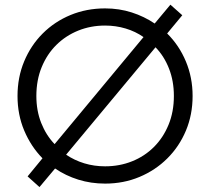

<svg xmlns="http://www.w3.org/2000/svg" viewBox="-20 -750 876 800"><path d="M144.5 29.5 95 -15 157 -90.5Q109 -139.5 81 -205.8Q53 -272 53 -350Q53 -428 80.8 -494.5Q108.5 -561 158 -610.5Q207.5 -660 274 -687.5Q340.5 -715 418 -715Q476.5 -715 528.8 -698.2Q581 -681.5 624.5 -652L690 -730.5L739.5 -686.5L676.5 -610.5Q726.5 -561 754.5 -494Q782.5 -427 782.5 -350Q782.5 -272.5 754.8 -206Q727 -139.5 677.2 -90Q627.5 -40.5 561.2 -12.8Q495 15 418 15Q359 15 306.2 -1.5Q253.5 -18 209.5 -48ZM207.5 -149.5 578 -595.5Q544.5 -619 503.5 -631.2Q462.5 -643.5 418 -643.5Q358 -643.5 306 -622.5Q254 -601.5 215 -563Q176 -524.5 153.8 -470.5Q131.5 -416.5 131.5 -350Q131.5 -288.5 151.8 -237.5Q172 -186.5 207.5 -149.5ZM418 -57Q478 -57 530 -77.8Q582 -98.5 621 -137.2Q660 -176 682.2 -230Q704.5 -284 704.5 -350Q704.5 -412.5 684.2 -464.2Q664 -516 628 -553L255.5 -105.5Q290 -82 331.2 -69.5Q372.5 -57 418 -57Z"/></svg>

Font: Geologica Cursive ExtraLight
Style: Regular
Weight: 250
Designer: Sindre Bremnes, Frode Helland
Foundry: Monokrom Skriftforlag AS
Version: Version 1.010;gftools[0.9.28]